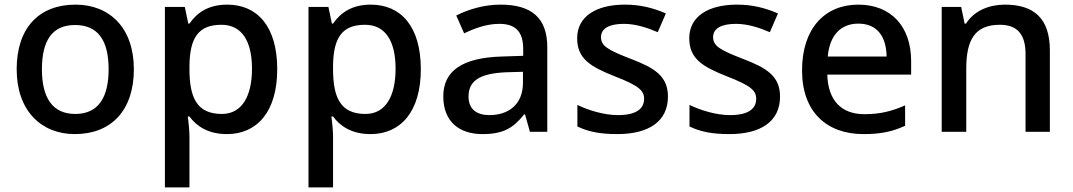

<svg xmlns="http://www.w3.org/2000/svg" viewBox="-20 -569 4633 829"><path d="M558 -270C558 -449 453 -549 306 -549C149 -549 52 -449 52 -270C52 -91 158 10 303 10C459 10 558 -91 558 -270ZM161 -270C161 -392 204 -461 304 -461C405 -461 449 -392 449 -270C449 -149 405 -77 305 -77C205 -77 161 -149 161 -270Z M961 -549C877 -549 829 -512 798 -467H793L778 -539H692V240H798V20C798 -5 794 -42 791 -66H798C828 -25 878 10 960 10C1090 10 1177 -87 1177 -270C1177 -455 1091 -549 961 -549ZM936 -462C1026 -462 1068 -389 1068 -272C1068 -156 1026 -77 938 -77C831 -77 798 -146 798 -271V-287C800 -405 836 -462 936 -462Z M1581 -549C1497 -549 1449 -512 1418 -467H1413L1398 -539H1312V240H1418V20C1418 -5 1414 -42 1411 -66H1418C1448 -25 1498 10 1580 10C1710 10 1797 -87 1797 -270C1797 -455 1711 -549 1581 -549ZM1556 -462C1646 -462 1688 -389 1688 -272C1688 -156 1646 -77 1558 -77C1451 -77 1418 -146 1418 -271V-287C1420 -405 1456 -462 1556 -462Z M2141 -549C2069 -549 2001 -528 1950 -502L1984 -425C2030 -447 2081 -466 2136 -466C2201 -466 2239 -437 2239 -358V-328L2147 -325C1976 -320 1894 -263 1894 -153C1894 -41 1966 10 2063 10C2153 10 2196 -16 2243 -75H2247L2268 0H2343V-365C2343 -491 2276 -549 2141 -549ZM2166 -257 2238 -259V-212C2238 -118 2176 -72 2093 -72C2040 -72 2003 -96 2003 -152C2003 -215 2043 -252 2166 -257Z M2864 -152C2864 -241 2805 -276 2706 -314C2605 -353 2575 -370 2575 -409C2575 -445 2609 -466 2673 -466C2724 -466 2773 -450 2820 -430L2855 -511C2800 -535 2744 -549 2678 -549C2554 -549 2472 -498 2472 -404C2472 -315 2530 -281 2633 -240C2739 -199 2761 -178 2761 -142C2761 -100 2728 -72 2648 -72C2588 -72 2520 -93 2473 -116V-23C2518 -1 2569 10 2645 10C2783 10 2864 -46 2864 -152Z M3348 -152C3348 -241 3289 -276 3190 -314C3089 -353 3059 -370 3059 -409C3059 -445 3093 -466 3157 -466C3208 -466 3257 -450 3304 -430L3339 -511C3284 -535 3228 -549 3162 -549C3038 -549 2956 -498 2956 -404C2956 -315 3014 -281 3117 -240C3223 -199 3245 -178 3245 -142C3245 -100 3212 -72 3132 -72C3072 -72 3004 -93 2957 -116V-23C3002 -1 3053 10 3129 10C3267 10 3348 -46 3348 -152Z M3686 -549C3541 -549 3443 -446 3443 -265C3443 -84 3551 10 3708 10C3784 10 3834 -1 3888 -26V-114C3831 -89 3781 -76 3712 -76C3612 -76 3555 -136 3552 -247H3914V-305C3914 -455 3827 -549 3686 -549ZM3686 -467C3769 -467 3807 -409 3808 -325H3554C3562 -416 3610 -467 3686 -467Z M4319 -549C4251 -549 4186 -523 4151 -467H4145L4130 -539H4046V0H4152V-272C4152 -394 4187 -462 4297 -462C4373 -462 4408 -420 4408 -336V0H4513V-351C4513 -490 4444 -549 4319 -549Z"/></svg>

Font: Noto Sans Bengali UI Medium
Style: Regular
Weight: 500
Designer: Jelle Bosma - Monotype Design Team
Foundry: Monotype Imaging Inc.
Version: Version 2.003